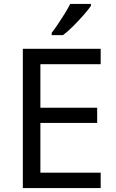

<svg xmlns="http://www.w3.org/2000/svg" viewBox="-20 -964 596 984"><path d="M496 0H97V-714H496V-635H187V-412H478V-334H187V-79H496ZM446 -944V-934Q434 -916 409 -887.5Q384 -859 355.5 -830.5Q327 -802 303 -784H245V-796Q260 -815 277.5 -841Q295 -867 312 -894.5Q329 -922 340 -944Z"/></svg>

Font: Noto Sans IKEA
Style: Regular
Weight: 400
Designer: Monotype Design Team
Foundry: Monotype Imaging Inc.
Version: Version 2.001